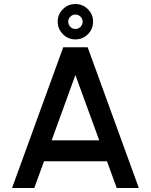

<svg xmlns="http://www.w3.org/2000/svg" viewBox="-20 -935 750 955"><path d="M294.5 -700H416L670.5 0H560.5L512 -133H199L150.5 0H40ZM237 -237H473.5L355 -562ZM355 -739Q318.5 -739 292.8 -765.2Q267 -791.5 267 -827.5Q267 -863.5 292.8 -889.2Q318.5 -915 355 -915Q391.5 -915 417.2 -889.2Q443 -863.5 443 -827.5Q443 -790.5 417.2 -764.8Q391.5 -739 355 -739ZM355 -791Q370 -791 380.5 -801.5Q391 -812 391 -827.5Q391 -842 380.5 -852.2Q370 -862.5 355 -862.5Q340 -862.5 329.8 -852.2Q319.5 -842 319.5 -827.5Q319.5 -812 329.8 -801.5Q340 -791 355 -791Z"/></svg>

Font: Urbanist SemiBold
Style: Regular
Weight: 600
Designer: Corey Hu
Foundry: Corey Hu
Version: Version 1.321; ttfautohint (v1.8.4.7-5d5b)